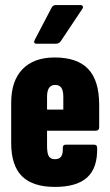

<svg xmlns="http://www.w3.org/2000/svg" viewBox="-20 -729 434 755"><path d="M196 6Q109 6 66.5 -36Q24 -78 24 -167V-325Q24 -411 68.5 -457Q113 -503 195 -503Q284 -503 327 -457.5Q370 -412 370 -317V-229Q370 -215 357 -215H165V-155Q165 -126 172 -114.5Q179 -103 196 -103Q213 -103 220.5 -113.5Q228 -124 227 -148Q227 -160 238 -160H350Q362 -160 362 -148Q364 -69 323 -31.5Q282 6 196 6ZM165 -298H229V-348Q229 -372 221.5 -383.5Q214 -395 197 -395Q181 -395 173 -383.5Q165 -372 165 -348ZM124 -557Q117 -557 115 -561Q113 -565 116 -571L183 -699Q188 -709 199 -709H297Q303 -709 305.5 -704.5Q308 -700 303 -693L219 -567Q212 -557 200 -557Z"/></svg>

Font: Sofia Sans Extra Condensed Black
Style: Regular
Weight: 900
Designer: Botio Nikoltchev, Ani Petrova
Foundry: lettersoup
Version: Version 4.101